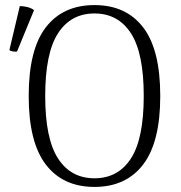

<svg xmlns="http://www.w3.org/2000/svg" viewBox="-20 -723 714 756"><path d="M352 13Q228 13 160.5 -75Q93 -163 93 -345Q93 -528 160.5 -615.5Q228 -703 352 -703Q476 -703 543.5 -615.5Q611 -528 611 -345Q611 -163 543.5 -75Q476 13 352 13ZM352 -21Q445 -21 495.5 -99Q546 -177 546 -345Q546 -514 495.5 -592Q445 -670 352 -670Q259 -670 208.5 -592Q158 -514 158 -345Q158 -177 208.5 -99Q259 -21 352 -21ZM47 -520Q41 -519 31 -520.5Q21 -522 17 -526L58 -699Q73 -699 88.5 -695Q104 -691 114 -683Z"/></svg>

Font: Arima Thin Light
Style: Regular
Weight: 300
Version: Version 1.100